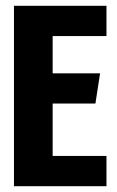

<svg xmlns="http://www.w3.org/2000/svg" viewBox="-20 -640 402 660"><path d="M28 -620H346V-516H161V-388H324L308 -284H161V-104H346V0H28Z"/></svg>

Font: Smooch Sans ExtraBold
Style: Regular
Weight: 800
Designer: Robert E. Leuschke
Foundry: Robert E. Leuschke
Version: Version 1.010